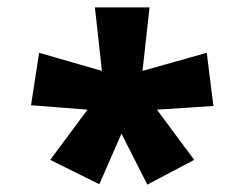

<svg xmlns="http://www.w3.org/2000/svg" viewBox="-20 -765 652 520"><path d="M217 -468 64 -480 86 -622 256 -573 237 -745H385L366 -573L540 -622L558 -478L405 -468L506 -332L379 -265L309 -403L249 -266L116 -332Z"/></svg>

Font: Noto Sans Oriya Blk
Style: Regular
Weight: 900
Designer: Amélie Bonet and Sol Matas
Foundry: Google LLC
Version: Version 2.006; ttfautohint (v1.8.4.7-5d5b)